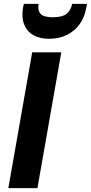

<svg xmlns="http://www.w3.org/2000/svg" viewBox="-20 -970 469 990"><path d="M23 0 146 -700H296L173 0ZM233 -770Q184 -770 151 -789.5Q118 -809 104 -845.5Q90 -882 99 -932L103 -950H179Q173 -918 188.5 -899.5Q204 -881 253 -881Q302 -881 324 -899.5Q346 -918 352 -950H429L425 -932Q417 -881 390 -844.5Q363 -808 323 -789Q283 -770 233 -770Z"/></svg>

Font: DM Sans Black
Style: Italic
Weight: 900
Italic angle: -10°
Designer: Colophon Foundry, Jonny Pinhorn
Foundry: Colophon Foundry
Version: Version 4.004;gftools[0.9.30]